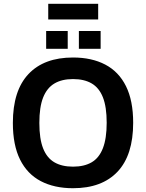

<svg xmlns="http://www.w3.org/2000/svg" viewBox="-20 -983 772 1015"><path d="M366 12Q267 12 195.5 -25.5Q124 -63 86 -139.5Q48 -216 48 -333Q48 -504 130.5 -591.5Q213 -679 366 -679Q465 -679 536.5 -641.5Q608 -604 646 -527.5Q684 -451 684 -334Q684 -163 601.5 -75.5Q519 12 366 12ZM366 -102Q425 -102 464.5 -125Q504 -148 524 -199.5Q544 -251 544 -334Q544 -418 524 -468.5Q504 -519 464.5 -542Q425 -565 366 -565Q307 -565 267.5 -541.5Q228 -518 208 -467.5Q188 -417 188 -333Q188 -249 208 -198.5Q228 -148 267.5 -125Q307 -102 366 -102ZM397 -725V-819H512V-725ZM224 -725V-819H338V-725ZM235 -880V-963H499V-880Z"/></svg>

Font: Maven Pro SemiBold
Style: Regular
Weight: 600
Designer: Joe Prince
Foundry: Joe Prince
Version: Version 2.103